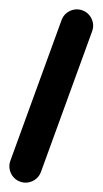

<svg xmlns="http://www.w3.org/2000/svg" viewBox="-188 -1006 551 1032"><g transform="rotate(20 87.5 -490.0)"><path d="M0 -87.7H175V-892.7H0ZM87.7 -175Q63.7 -175 43.7 -163.2Q23.7 -151.3 11.8 -131.3Q0 -111.3 0 -87.7Q0 -63.7 11.8 -43.7Q23.7 -23.7 43.7 -11.8Q63.7 0 87.7 0Q111.3 0 131.3 -11.8Q151.3 -23.7 163.2 -43.7Q175 -63.7 175 -87.7Q175 -111.3 163.2 -131.3Q151.3 -151.3 131.3 -163.2Q111.3 -175 87.7 -175ZM87.7 -980Q63.7 -980 43.7 -968.2Q23.7 -956.3 11.8 -936.3Q0 -916.3 0 -892.7Q0 -868.7 11.8 -848.7Q23.7 -828.7 43.7 -816.8Q63.7 -805 87.7 -805Q111.3 -805 131.3 -816.8Q151.3 -828.7 163.2 -848.7Q175 -868.7 175 -892.7Q175 -916.3 163.2 -936.3Q151.3 -956.3 131.3 -968.2Q111.3 -980 87.7 -980Z"/></g></svg>

Font: Wavefont Thin
Style: Regular
Weight: 100
Monospace: yes
Version: Version 3.005;gftools[0.9.33]